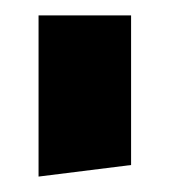

<svg xmlns="http://www.w3.org/2000/svg" viewBox="-20 -820 220 249"><path d="M150 -606V-800H30V-591Z"/></svg>

Font: Banana Brick
Style: Regular
Weight: 400
Designer: artmaker
Foundry: artmaker
Version: Version 4.000 2011 initial release